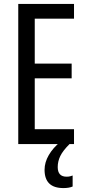

<svg xmlns="http://www.w3.org/2000/svg" viewBox="-20 -734 442 978"><path d="M357 0H73V-714H357V-639H157V-410H345V-335H157V-76H357ZM274 117Q274 166 319 166Q330 166 337.5 164Q345 162 350 160V216Q332 224 303 224Q207 224 207 131Q207 93 228.5 56Q250 19 288 -12L334 0Q300 34 287 61Q274 88 274 117Z"/></svg>

Font: Noto Sans Gurmukhi ExtraCondensed
Style: Regular
Weight: 400
Width: 2
Designer: Jelle Bosma - Monotype Design Team
Foundry: Monotype Imaging Inc.
Version: Version 2.004; ttfautohint (v1.8.4.7-5d5b)